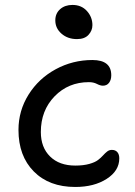

<svg xmlns="http://www.w3.org/2000/svg" viewBox="-20 -742 544 771"><path d="M289.1 -585Q252 -585 227.1 -606.7Q202.1 -628.4 202.1 -660.2Q202.1 -688 221.4 -705.1Q240.7 -722.2 271 -722.2Q307.1 -722.2 329.1 -697.8Q351.1 -673.3 351.1 -641.1Q351.1 -619.1 335.4 -602.1Q319.8 -585 289.1 -585ZM282.2 8.8Q177.2 8.8 115.7 -53.5Q54.2 -115.7 54.2 -220.2Q54.2 -297.4 94.7 -362.1Q135.3 -426.8 203.6 -463.9Q272 -501 351.1 -501Q426.8 -501 426.8 -439.9Q426.8 -421.4 418 -409.7Q409.2 -397.9 393.1 -397.9Q382.8 -397.9 369.1 -405Q355.5 -412.1 336.9 -412.1Q254.4 -412.1 199.2 -355.2Q144 -298.3 144 -211.9Q144 -149.9 181.2 -113.5Q218.3 -77.1 282.2 -77.1Q314.9 -77.1 338.4 -83.7Q361.8 -90.3 373.5 -99.4Q385.3 -108.4 393.6 -117.7Q401.9 -127 410.2 -133.5Q418.5 -140.1 429.2 -140.1Q443.4 -140.1 451.2 -131.1Q459 -122.1 459 -106Q459 -56.2 408.4 -23.7Q357.9 8.8 282.2 8.8Z"/></svg>

Font: Shantell Sans Normal
Style: Regular
Weight: 400
Designer: Stephen Nixon, Anya Danilova, Shantell Martin
Foundry: Arrow Type
Version: Version 1.006;[559af2be0]